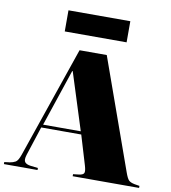

<svg xmlns="http://www.w3.org/2000/svg" viewBox="-109 -1033 999 1119"><g transform="rotate(10 390.0 -474.0)"><path d="M-10 0V-12L22 -16Q41 -19 55.5 -27Q70 -35 83 -73L309 -730H470L703 -77Q715 -43 725 -32.5Q735 -22 760 -17L790 -12V0H397V-12L431 -16Q456 -19 461 -30.5Q466 -42 456 -75L404 -248H167L111 -76Q101 -44 111 -32Q121 -20 146 -17L189 -12V0ZM175 -266H398L291 -603H288ZM205 -823V-948H571V-823Z"/></g></svg>

Font: Literata 72pt Black
Style: Regular
Weight: 900
Designer: Latin by Veronika Burian and Jose Scaglione. Greek by Irene Vlachou. Cyrillic by Vera Evstafieva.
Foundry: TypeTogether
Version: Version 3.002